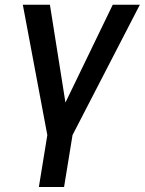

<svg xmlns="http://www.w3.org/2000/svg" viewBox="-20 -565 595 790"><path d="M73.9 -545.5H185.4L249.3 -143.1L443.9 -545.5H555.4L278.4 -9.2L243.6 204.5H139.9L174.7 -9.2Z"/></svg>

Font: Karasuma Gothic
Style: Medium Italic
Weight: 500
Italic angle: 9.39998°
Designer: Rasmus Andersson / Ryoko Nishizuka
Foundry: Genbu
Version: Version 1.00